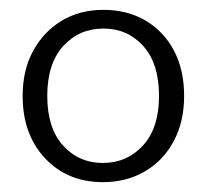

<svg xmlns="http://www.w3.org/2000/svg" viewBox="-20 -720 421 390"><path d="M26 -525Q26 -578 47.5 -617Q69 -656 105.5 -678Q142 -700 190 -700Q239 -700 276 -678Q313 -656 333.5 -617Q354 -578 354 -525Q354 -473 333 -433.5Q312 -394 274.5 -372Q237 -350 189 -350Q117 -350 71.5 -398.5Q26 -447 26 -525ZM303 -525Q303 -591 271 -626.5Q239 -662 190 -662Q141 -662 108.5 -626.5Q76 -591 76 -525Q76 -460 108 -424.5Q140 -389 189 -389Q238 -389 270.5 -424.5Q303 -460 303 -525Z"/></svg>

Font: Albert Sans Light
Style: Regular
Weight: 300
Designer: Andreas Rasmussen
Foundry: a.Foundry
Version: Version 1.025